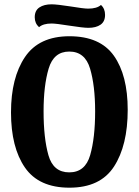

<svg xmlns="http://www.w3.org/2000/svg" viewBox="-20 -848 643 890"><path d="M572 -339Q572 -174 508.5 -76Q445 22 302 22Q160 22 95.5 -71.5Q31 -165 31 -327Q31 -488 96 -584Q161 -680 302 -680Q444 -680 508 -589.5Q572 -499 572 -339ZM421 -332Q421 -451 397.5 -530Q374 -609 301 -609Q229 -609 205.5 -530Q182 -451 182 -332Q182 -208 204.5 -128.5Q227 -49 301 -49Q375 -49 398 -129Q421 -209 421 -332ZM467 -779Q467 -748 446 -733.5Q425 -719 390 -719Q366 -719 302 -729Q240 -739 219 -739Q180 -739 161 -722Q141 -740 141 -768Q141 -799 162.5 -813.5Q184 -828 219 -828Q244 -828 308 -818Q368 -808 389 -808Q429 -808 448 -825Q467 -808 467 -779Z"/></svg>

Font: Sansita Medium
Style: Regular
Weight: 500
Designer: Pablo Cosgaya
Foundry: Omnibus-Type
Version: Version 1.006